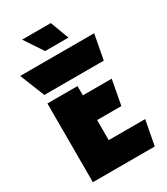

<svg xmlns="http://www.w3.org/2000/svg" viewBox="-217 -984 934 1077"><g transform="rotate(-30 250.5 -445.5)"><path d="M64 -560 0 -720H479L449 -560ZM55 -510H250V-450H437L407 -290H250V-160H486L456 0H55ZM297 -891 342 -771H191L111 -891Z"/></g></svg>

Font: Protest Guerrilla
Style: Regular
Weight: 400
Designer: Octavio Pardo
Foundry: Ashler Design
Version: Version 2.005; ttfautohint (v1.8.4.7-5d5b)